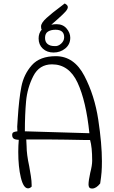

<svg xmlns="http://www.w3.org/2000/svg" viewBox="-20 -1083 656 1104"><path d="M202 -862Q202 -892 220 -913Q216 -917 216 -931Q216 -951 248 -980Q280 -1009 330 -1046L352 -1063Q370 -1054 370 -1042Q370 -1031 355.5 -1015Q341 -999 306 -968Q295 -959 275 -941Q290 -944 305 -944Q342 -944 363 -919Q384 -894 384 -866Q384 -828 355.5 -804.5Q327 -781 288 -781Q250 -781 226 -803.5Q202 -826 202 -862ZM239 -865Q239 -842 253.5 -830Q268 -818 294 -818Q314 -816 331.5 -832Q349 -848 349 -869Q349 -912 299 -912Q273 -912 256 -901.5Q239 -891 239 -865ZM566 -156Q566 -120 564 -93.5Q562 -67 556 -28Q533 1 510 1Q498 1 493.5 -5Q489 -11 489 -22Q489 -44 499 -90Q510 -132 510 -159Q510 -237 498 -278H467Q426 -278 360 -280L266 -281H131L133 -242Q133 -196 148 -127Q153 -99 157.5 -70.5Q162 -42 162 -19V-10Q152 0 141 0Q115 0 100 -61.5Q85 -123 85 -210Q85 -245 88 -279Q66 -280 58 -286.5Q50 -293 50 -307Q50 -318 56.5 -322Q63 -326 80 -328L79 -355L82 -401Q89 -514 103 -585Q117 -656 163 -708Q209 -760 301 -760Q406 -760 465 -647Q524 -534 545 -395Q566 -256 566 -156ZM494 -317Q475 -502 426 -607.5Q377 -713 279 -713Q206 -713 171.5 -645.5Q137 -578 130 -501Q123 -424 123 -328Z"/></svg>

Font: Indie Flower
Style: Regular
Weight: 400
Designer: Kimberly Geswein
Foundry: Kimberly Geswein
Version: Version 2.000